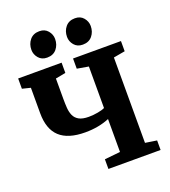

<svg xmlns="http://www.w3.org/2000/svg" viewBox="-171 -1106 1092 1231"><g transform="rotate(-20 375.0 -491.0)"><path d="M462 -301.5Q388.5 -271 297.5 -271Q180 -271 123 -324Q66 -377 66 -485.5V-659L9.5 -673V-743H306V-673L237 -660V-520Q237 -488.5 239 -459.5Q241 -430.5 251.2 -407.2Q261.5 -384 285.2 -370.5Q309 -357 352 -357Q382.5 -357 414.2 -362.8Q446 -368.5 462 -377V-660L384 -673.5V-743H711V-673.5L632.5 -659.5V-77L711 -65V0H355V-66L462 -77ZM230.5 -805Q194 -805 173 -830Q152 -855 152 -886Q152 -925.5 175.2 -953.5Q198.5 -981.5 239.5 -981.5H240.5Q277 -981.5 298 -956.5Q319 -931.5 319 -900.5Q319 -861 296 -833Q273 -805 231.5 -805ZM473.5 -805Q437 -805 416 -830Q395 -855 395 -886Q395 -925.5 418.2 -953.5Q441.5 -981.5 482.5 -981.5H483.5Q520 -981.5 541 -956.5Q562 -931.5 562 -900.5Q562 -861 539 -833Q516 -805 474.5 -805Z"/></g></svg>

Font: Merriweather Black
Style: Regular
Weight: 900
Designer: Eben Sorkin
Foundry: Eben Sorkin
Version: Version 2.200;gftools[0.9.31]